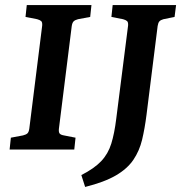

<svg xmlns="http://www.w3.org/2000/svg" viewBox="-20 -592 717 760"><path d="M18 0 23 -47 71 -56Q83 -59 88.5 -64Q94 -69 96 -83L147 -491Q148 -504 143 -508.5Q138 -513 127 -516L81 -525L86 -572H342L337 -525L289 -516Q277 -513 271.5 -507.5Q266 -502 264 -489L213 -81Q212 -68 216.5 -63Q221 -58 233 -56L279 -47L274 0ZM677 -572 671 -525 627 -516Q616 -513 611 -507.5Q606 -502 604 -489L560 -138Q553 -83 542.5 -39Q532 5 508 40.5Q484 76 438.5 102.5Q393 129 317 148L302 101Q353 75 380.5 46Q408 17 420.5 -23.5Q433 -64 440 -121L487 -491Q488 -504 483 -508.5Q478 -513 467 -516L421 -525L426 -572Z"/></svg>

Font: Rasa SemiBold
Style: Italic
Weight: 600
Italic angle: -7.10001°
Designer: Anna Giedrys (Yrsa+Rasa design), David Brezina (Yrsa art-direction, Rasa art-direction, design)
Foundry: Rosetta Type Foundry
Version: Version 2.004